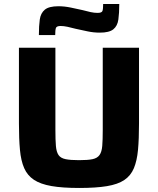

<svg xmlns="http://www.w3.org/2000/svg" viewBox="-20 -925 785 953"><path d="M373 8Q290 8 235.5 -1.5Q181 -11 148.5 -32.5Q116 -54 100 -90.5Q84 -127 79 -181.5Q74 -236 74 -312V-688H255V-280Q255 -230 257.5 -200.5Q260 -171 270.5 -155.5Q281 -140 305.5 -135Q330 -130 372 -130Q416 -130 439.5 -135Q463 -140 474 -155.5Q485 -171 487.5 -200.5Q490 -230 490 -280V-688H670V-312Q670 -236 665 -181.5Q660 -127 644.5 -90Q629 -53 597 -31.5Q565 -10 510.5 -1Q456 8 373 8ZM173 -751Q173 -797 177.5 -828.5Q182 -860 202.5 -877Q223 -894 270 -894Q300 -894 331 -887.5Q362 -881 389 -875Q411 -869 429.5 -865Q448 -861 464 -861Q485 -861 488.5 -870.5Q492 -880 492 -905H572Q572 -860 567.5 -828Q563 -796 542.5 -779.5Q522 -763 476 -763Q444 -763 414 -769.5Q384 -776 356 -782Q334 -788 315 -792Q296 -796 281 -796Q261 -796 257.5 -786Q254 -776 254 -751Z"/></svg>

Font: Saira SemiExpanded
Style: Bold
Weight: 700
Width: 6
Designer: Hector Gatti with collaboration of the Omnibus-Type team
Foundry: Omnibus-Type
Version: Version 1.101